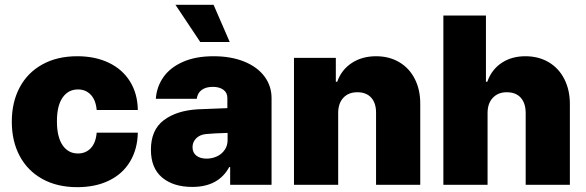

<svg xmlns="http://www.w3.org/2000/svg" viewBox="-20 -772 2447 802"><path d="M29.3 -263.7Q29.3 -345.2 62.3 -407Q95.2 -468.8 157 -502.9Q218.8 -537.1 302.7 -537.1Q378.4 -537.1 435.3 -509.5Q492.2 -481.9 523.4 -431.2Q554.7 -380.4 555.7 -312.5H383.8Q380.4 -353.5 359.4 -376Q338.4 -398.4 305.7 -398.4Q265.1 -398.4 241.5 -364.5Q217.8 -330.6 217.8 -265.6Q217.8 -199.7 241.5 -165.3Q265.1 -130.9 305.7 -130.9Q338.4 -130.9 359.4 -153.3Q380.4 -175.8 383.8 -217.8H555.7Q554.2 -148.9 523.4 -97.4Q492.7 -45.9 436 -18.1Q379.4 9.8 302.7 9.8Q218.8 9.8 157 -24.4Q95.2 -58.6 62.3 -120.4Q29.3 -182.1 29.3 -263.7Z M805.7 -315.4 929.7 -320.3V-363.3Q929.7 -384.8 913.1 -397Q896.5 -409.2 869.1 -409.2Q840.3 -409.2 822.8 -396.5Q805.2 -383.8 801.8 -359.4H630.9Q634.3 -409.2 662.4 -449.5Q690.4 -489.7 743.7 -513.4Q796.9 -537.1 872.1 -537.1Q944.8 -537.1 999.8 -514.9Q1054.7 -492.7 1084.5 -452.9Q1114.3 -413.1 1114.3 -362.3V0H941.4V-74.2H937.5Q892.6 8.8 783.2 8.8Q704.1 8.8 657.2 -30.5Q610.4 -69.8 610.4 -146.5Q610.4 -229 663.6 -269.5Q716.8 -310.1 805.7 -315.4ZM842.8 -109.4Q866.2 -109.4 886.5 -118.9Q906.7 -128.4 918.9 -146.5Q931.2 -164.6 930.7 -188.5V-216.8Q872.6 -215.3 838.9 -211.9Q814 -209 799.1 -193.8Q784.2 -178.7 784.2 -157.2Q784.2 -134.3 800.3 -121.8Q816.4 -109.4 842.8 -109.4ZM712.9 -752H872.1L939.5 -596.7H816.4Z M1392.6 0H1208V-530.3H1382.8V-430.7H1388.7Q1406.2 -480.5 1449.2 -508.8Q1492.2 -537.1 1550.8 -537.1Q1606 -537.1 1648.2 -512Q1690.4 -486.8 1713.1 -441.4Q1735.8 -396 1735.4 -337.9V0H1550.8V-299.8Q1551.3 -340.8 1530.8 -363.8Q1510.3 -386.7 1472.7 -386.7Q1435.5 -386.7 1414.1 -363.5Q1392.6 -340.3 1392.6 -299.8Z M2016.6 0H1832V-707H2009.8V-430.7H2015.6Q2033.2 -481 2075 -509Q2116.7 -537.1 2174.8 -537.1Q2230 -537.1 2272.2 -512Q2314.5 -486.8 2337.4 -441.4Q2360.4 -396 2360.4 -337.9V0H2175.8V-299.8Q2175.8 -340.8 2155.3 -363.8Q2134.8 -386.7 2096.7 -386.7Q2060.5 -386.7 2038.6 -363.5Q2016.6 -340.3 2016.6 -299.8Z"/></svg>

Font: Pretendard Std Black
Style: Regular
Weight: 900
Designer: Base glyphs from Inter by Rasmus Andersson; Hangeul glyphs from Noto Sans CJK(Source Han Sans) by Jang Soo-young and Kan
Foundry: Kil Hyung-jin
Version: Version 1.309